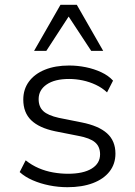

<svg xmlns="http://www.w3.org/2000/svg" viewBox="-20 -772 562 800"><path d="M261 8Q223 8 185.5 0.5Q148 -7 116 -21Q84 -35 62 -55L87 -104Q112 -84 141 -71.5Q170 -59 201.5 -53.5Q233 -48 263 -48Q327 -48 362 -69.5Q397 -91 397 -129Q397 -161 376 -179Q355 -197 306 -206L210 -225Q143 -239 110 -271Q77 -303 77 -357Q77 -400 100.5 -432Q124 -464 167 -481.5Q210 -499 268 -499Q303 -499 337.5 -492Q372 -485 402 -471Q432 -457 451 -436L426 -387Q406 -406 379.5 -418.5Q353 -431 324.5 -437Q296 -443 268 -443Q208 -443 174.5 -420Q141 -397 141 -359Q141 -327 160.5 -309Q180 -291 225 -281L320 -262Q391 -248 426 -216.5Q461 -185 461 -132Q461 -89 436.5 -57.5Q412 -26 367 -9Q322 8 261 8ZM122 -560 232 -752H300L410 -560H360L266 -703L173 -560Z"/></svg>

Font: Nunito Sans 9pt Light
Style: Regular
Weight: 300
Version: Version 3.101;gftools[0.9.27]